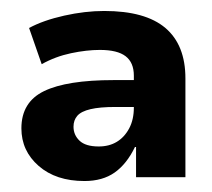

<svg xmlns="http://www.w3.org/2000/svg" viewBox="-20 -736 386 350"><path d="M134 -406Q82 -406 50.5 -433.5Q19 -461 19 -502Q19 -550 60.5 -570Q102 -590 187 -590H234V-541H190Q162 -541 145 -537Q128 -533 121 -525Q114 -517 114 -505Q114 -490 125 -479.5Q136 -469 160 -469Q179 -469 193 -477.5Q207 -486 215.5 -502Q224 -518 224 -540V-598Q224 -622 209 -633.5Q194 -645 162 -645Q138 -645 109.5 -639Q81 -633 56 -619L33 -685Q59 -699 97 -707.5Q135 -716 170 -716Q245 -716 281.5 -685Q318 -654 318 -593V-413H228V-468H226Q211 -437 189 -421.5Q167 -406 134 -406Z"/></svg>

Font: Nunito Sans 12pt ExtraLight 12pt ExtraBold
Style: Regular
Weight: 800
Version: Version 3.101;gftools[0.9.27]